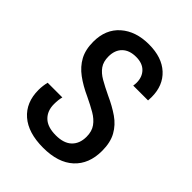

<svg xmlns="http://www.w3.org/2000/svg" viewBox="-210 -833 952 952"><g transform="rotate(45 266.0 -357.0)"><path d="M262 10Q157 10 100 -39.5Q43 -89 43 -177Q43 -192 45 -207Q47 -222 50 -234H153Q147 -212 147 -181Q147 -134 176 -106Q205 -78 263 -78Q319 -78 347.5 -105.5Q376 -133 376 -181Q376 -219 358 -244Q340 -269 309 -287Q278 -305 238 -324Q185 -348 146.5 -376.5Q108 -405 87 -443.5Q66 -482 66 -538Q66 -625 122.5 -674.5Q179 -724 271 -724Q362 -724 413.5 -676.5Q465 -629 465 -548Q465 -537 464 -524H360Q362 -536 362 -546Q362 -586 338 -610.5Q314 -635 270 -635Q223 -635 197 -609.5Q171 -584 171 -539Q171 -503 187.5 -479.5Q204 -456 234.5 -438.5Q265 -421 307 -401Q358 -378 397 -351Q436 -324 458 -284.5Q480 -245 480 -186Q480 -94 423.5 -42Q367 10 262 10Z"/></g></svg>

Font: Noto Sans Georgian SemiCondensed Medium
Style: Regular
Weight: 500
Width: 4
Designer: Monotype Design Team, Akaki Razmadze
Foundry: Google LLC
Version: Version 2.005; ttfautohint (v1.8.4.7-5d5b)